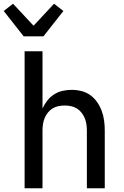

<svg xmlns="http://www.w3.org/2000/svg" viewBox="-47 -1010 667 1030"><path d="M85 0V-735H181V-428Q191 -450 206.5 -470Q222 -490 243 -503.5Q264 -517 288.5 -522.5Q313 -528 337 -528Q364 -528 390 -521.5Q416 -515 437.5 -499.5Q459 -484 474.5 -461.5Q490 -439 499 -414Q508 -389 511.5 -363Q515 -337 515 -310V0H419V-310Q419 -327 416.5 -344Q414 -361 407.5 -376.5Q401 -392 390.5 -405.5Q380 -419 365.5 -428Q351 -437 334 -440.5Q317 -444 300 -444Q283 -444 266 -440.5Q249 -437 234.5 -428Q220 -419 209.5 -405.5Q199 -392 192.5 -376.5Q186 -361 183.5 -344Q181 -327 181 -310V0ZM80 -815 -27 -951 23 -990 133 -872 243 -990 293 -951 186 -815Z"/></svg>

Font: Iosevka Aile Medium
Style: Regular
Weight: 500
Designer: Belleve Invis
Foundry: Belleve Invis
Version: Version 27.3.5; ttfautohint (v1.8.4)